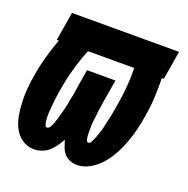

<svg xmlns="http://www.w3.org/2000/svg" viewBox="-101 -615 702 718"><g transform="rotate(20 250.0 -256.0)"><path d="M107 8Q80 8 59 -7Q38 -22 27 -44Q16 -66 11.5 -91.5Q7 -117 6 -143.5Q5 -170 7 -196.5Q9 -223 14 -250Q20 -289 31 -328.5Q42 -368 56 -406H48L67 -520H493L474 -406H466Q467 -368 465 -328.5Q463 -289 456 -250Q452 -223 445.5 -196.5Q439 -170 429.5 -143.5Q420 -117 406.5 -91.5Q393 -66 374.5 -44Q356 -22 330.5 -7Q305 8 278 8Q263 8 249.5 2.5Q236 -3 227 -13.5Q218 -24 213 -37.5Q208 -51 204 -65Q196 -51 186.5 -37.5Q177 -24 165 -13.5Q153 -3 137.5 2.5Q122 8 107 8ZM125 -85Q125 -85 125 -85Q125 -85 125 -85Q131 -85 135 -90.5Q139 -96 141.5 -101.5Q144 -107 146 -112.5Q148 -118 150 -124Q152 -130 153.5 -135.5Q155 -141 156.5 -146.5Q158 -152 159.5 -157.5Q161 -163 162.5 -169Q164 -175 165.5 -180.5Q167 -186 168 -192Q169 -198 170 -203.5Q171 -209 172 -214.5Q173 -220 174.5 -226Q176 -232 177 -237.5Q178 -243 178.5 -248.5Q179 -254 180 -260L193 -338H306L293 -260Q292 -254 291 -248.5Q290 -243 289.5 -237.5Q289 -232 288 -226Q287 -220 286 -214.5Q285 -209 284.5 -203.5Q284 -198 283.5 -192Q283 -186 282 -180.5Q281 -175 280.5 -169.5Q280 -164 279.5 -158Q279 -152 279 -146.5Q279 -141 279 -135.5Q279 -130 279 -124Q279 -118 279 -112.5Q279 -107 280 -102Q281 -97 282.5 -91Q284 -85 290 -85Q296 -85 299.5 -91Q303 -97 305.5 -102.5Q308 -108 310 -113.5Q312 -119 314 -124.5Q316 -130 318 -135.5Q320 -141 321.5 -147Q323 -153 324.5 -158.5Q326 -164 327 -169.5Q328 -175 329.5 -181Q331 -187 332 -192.5Q333 -198 334.5 -203.5Q336 -209 337 -215Q338 -221 339 -226.5Q340 -232 341 -237.5Q342 -243 343 -249Q344 -255 345 -260Q351 -297 354 -333.5Q357 -370 356 -406H172Q155 -364 143 -321Q131 -278 124 -234Q123 -229 122 -223Q121 -217 120.5 -211.5Q120 -206 119 -200.5Q118 -195 117.5 -189.5Q117 -184 116.5 -178.5Q116 -173 115.5 -167.5Q115 -162 114.5 -156.5Q114 -151 113.5 -145.5Q113 -140 113 -134Q113 -128 113 -122.5Q113 -117 113.5 -112Q114 -107 115 -101.5Q116 -96 118 -90.5Q120 -85 125 -85Z"/></g></svg>

Font: Iosevka SS04 Heavy
Style: Italic
Weight: 900
Italic angle: -9°
Monospace: yes
Designer: Belleve Invis
Foundry: Belleve Invis
Version: Version 19.0.0; ttfautohint (v1.8.4)